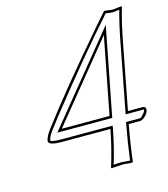

<svg xmlns="http://www.w3.org/2000/svg" viewBox="-95 -679 661 757"><g transform="rotate(-15 235.5 -300.5)"><path d="M374 -512.2 118.2 -198.2H313ZM303.2 -147.9H105Q52.2 -147.9 51.8 -164.6Q51.8 -166.5 51.8 -168Q55.7 -184.6 71.8 -207Q173.8 -342.8 356.4 -554.7Q379.9 -582 396 -600.1L399.9 -604Q401.4 -604 432.1 -600.1Q439.9 -600.1 455.1 -602.5Q465.8 -604 470.2 -604Q471.2 -602.5 471.2 -600.1Q453.6 -542 437 -452.1L388.2 -198.2H449.2Q462.4 -196.8 460 -182.1Q457 -167 438.5 -153.3Q431.2 -148.4 425.8 -147.9H377.9Q363.8 -72.8 355 0Q353.5 1.5 352.1 2.9Q348.1 2.9 337.4 2Q321.3 0 313 0L267.1 2.9L266.1 0Q288.1 -69.8 303.2 -147.9ZM391.6 -549.3 321.3 -188H97.2ZM314.9 -158.2 313 -146Q297.4 -66.4 278.8 -8.3Q301.8 -10.3 313 -9.8Q319.8 -9.8 345.7 -7.3Q354.5 -77.6 368.2 -149.9L369.6 -158.2H425.8Q432.6 -158.2 446.3 -176.3Q449.7 -181.2 450.2 -184.1Q450.7 -187 450.7 -188H449.2H376L427.2 -453.6Q441.9 -534.2 458.5 -592.8Q439.9 -590.3 432.1 -589.8Q418.9 -589.8 403.3 -593.3Q280.3 -455.6 119.1 -252Q95.2 -221.2 80.1 -201.2Q64.5 -179.2 62 -166Q61.5 -164.1 64.9 -162.6Q69.3 -161.1 74.2 -160.2Q86.4 -158.2 105 -158.2Z"/></g></svg>

Font: Linux Biolinum Outline O
Style: Italic
Weight: 400
Italic angle: -12°
Designer: Philipp H. Poll
Foundry: Philipp H. Poll
Version: Version 0.6.2